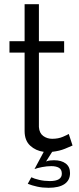

<svg xmlns="http://www.w3.org/2000/svg" viewBox="-20 -717 375 913"><path d="M129 126Q143 133 167 138.5Q191 144 217 144Q274 144 274 109Q274 89 260.5 81Q247 73 224 73Q203 73 180 77.5Q157 82 144 87L188 5Q150 0 123.5 -24.5Q97 -49 97 -94V-467H25V-521H97V-697H165V-521H285V-467H165V-113Q167 -84 185.5 -70.5Q204 -57 228 -57Q257 -57 279 -66.5Q301 -76 307 -80L325 -25Q314 -20 288.5 -9.5Q263 1 228 5L199 51Q208 47 218.5 46Q229 45 237 45Q272 45 292.5 60.5Q313 76 313 106Q313 140 287 158Q261 176 211 176Q182 176 157 170.5Q132 165 112 157Z"/></svg>

Font: IngvarSans
Style: Regular
Weight: 400
Version: Version 1.000